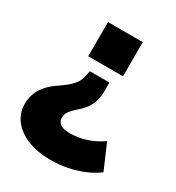

<svg xmlns="http://www.w3.org/2000/svg" viewBox="-166 -593 810 885"><g transform="rotate(30 239.0 -150.5)"><path d="M237 191Q168 191 116 170.5Q64 150 34.5 112.5Q5 75 5 26Q5 -2 14 -28Q23 -54 43.5 -78Q64 -102 99 -125Q130 -146 147.5 -163Q165 -180 173 -195Q181 -210 183 -223L190 -254H294V-206Q294 -182 288 -159Q282 -136 268 -115Q254 -94 229 -73Q205 -52 195 -37Q185 -22 185 -5Q185 9 192.5 19.5Q200 30 215 35Q230 40 251 40Q295 40 337.5 26.5Q380 13 420 -15L477 118Q447 141 407.5 157.5Q368 174 324.5 182.5Q281 191 237 191ZM149 -310V-492H334V-310Z"/></g></svg>

Font: Nunito Sans 12pt ExtraLight Black
Style: Regular
Weight: 900
Version: Version 3.101;gftools[0.9.27]